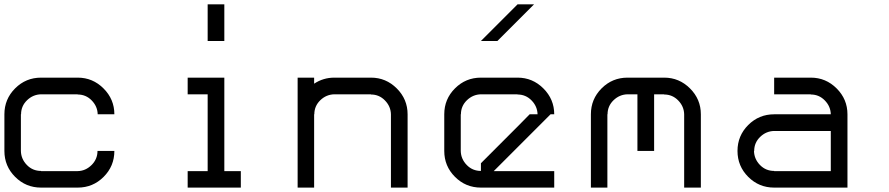

<svg xmlns="http://www.w3.org/2000/svg" viewBox="-20 -853 4040 873"><path d="M424.2 -333.3Q423.3 -369.2 397.1 -396.2Q370.8 -423.3 333.3 -423.3V-424.2H166.7Q130 -423.3 102.9 -397.1Q75.8 -370.8 75.8 -333.3H75V-166.7Q75.8 -130 102.1 -102.9Q128.3 -75.8 166.7 -75.8V-75H333.3Q369.2 -75.8 396.2 -102.5Q423.3 -129.2 423.3 -166.7H500Q500 -97.5 451.2 -48.8Q402.5 0 333.3 0H166.7Q97.5 0 48.8 -48.8Q0 -97.5 0 -166.7V-333.3Q0 -402.5 48.8 -451.2Q97.5 -500 166.7 -500H333.3Q401.7 -500 450.8 -450.8Q500 -401.7 500 -333.3Z M1000 -833.3V-666.7H924.2V-833.3ZM1075 0H833.3V-75H924.2V-424.2H833.3V-500H1000V-75H1075Z M1408.3 0H1333.3V-500H1408.3V-472.5Q1450 -500 1500 -500H1666.7Q1735 -500 1784.2 -450.8Q1833.3 -401.7 1833.3 -333.3V0H1757.5V-333.3Q1756.7 -369.2 1730.4 -396.2Q1704.2 -423.3 1666.7 -423.3V-424.2H1500Q1463.3 -423.3 1436.2 -397.1Q1409.2 -370.8 1409.2 -333.3H1408.3Z M2225 -75H2500V0H2166.7Q2097.5 0 2048.8 -48.8Q2000 -97.5 2000 -166.7V-333.3Q2000 -402.5 2048.8 -451.2Q2097.5 -500 2166.7 -500H2333.3Q2401.7 -500 2450.8 -450.8Q2500 -401.7 2500 -333.3H2483.3L2316.7 -166.7ZM2166.7 -75.8V-110.8Q2196.7 -140.8 2333.3 -277.5L2388.3 -333.3H2424.2Q2423.3 -369.2 2397.1 -396.2Q2370.8 -423.3 2333.3 -423.3V-424.2H2166.7Q2130 -423.3 2102.9 -397.1Q2075.8 -370.8 2075.8 -333.3H2075V-166.7Q2075.8 -130 2102.1 -102.9Q2128.3 -75.8 2166.7 -75.8ZM2408.3 -833.3Q2340.8 -765 2241.7 -666.7H2166.7L2333.3 -833.3Z M3090.8 0V-333.3Q3090 -369.2 3063.8 -396.2Q3037.5 -423.3 3000 -423.3V-424.2H2954.2V-166.7H2878.3V-424.2H2833.3Q2796.7 -423.3 2769.6 -397.1Q2742.5 -370.8 2742.5 -333.3H2741.7V0H2666.7V-333.3Q2666.7 -402.5 2715.4 -451.2Q2764.2 -500 2833.3 -500H3000Q3068.3 -500 3117.5 -450.8Q3166.7 -401.7 3166.7 -333.3V0Z M3833.3 0H3500Q3430.8 0 3382.1 -48.8Q3333.3 -97.5 3333.3 -166.7Q3333.3 -235.8 3382.1 -284.6Q3430.8 -333.3 3500 -333.3H3757.5Q3756.7 -369.2 3730.4 -396.2Q3704.2 -423.3 3666.7 -423.3V-424.2H3500V-500H3666.7Q3735 -500 3784.2 -450.8Q3833.3 -401.7 3833.3 -333.3ZM3757.5 -75V-257.5H3500Q3463.3 -256.7 3436.2 -230.4Q3409.2 -204.2 3409.2 -166.7H3408.3Q3409.2 -130 3435.4 -102.9Q3461.7 -75.8 3500 -75.8V-75Z"/></svg>

Font: 0xA000-Squareish-Mono
Style: Squareish-Mono
Weight: 400
Version: Version 0.1